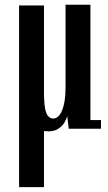

<svg xmlns="http://www.w3.org/2000/svg" viewBox="-20 -543 456 810"><path d="M184.5 11Q174.5 11 165.5 10V246.5H60.5V-520H165.5V-158Q165.5 -110.5 170.2 -85.8Q175 -61 184 -52Q193 -43 204.5 -43Q228 -43 242.2 -78.2Q256.5 -113.5 256.5 -172V-523H361.5V-36.5H406V0H270L263.5 -54Q261 -41.5 252 -26.2Q243 -11 226.2 0Q209.5 11 184.5 11Z"/></svg>

Font: Imbue 10pt SemiBold
Style: Regular
Weight: 600
Designer: Tyler Finck
Foundry: Etcetera Type Company
Version: Version 1.102; ttfautohint (v1.8.3)